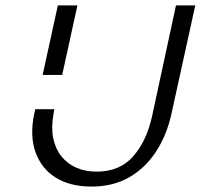

<svg xmlns="http://www.w3.org/2000/svg" viewBox="-20 -678 739 707"><path d="M317 9Q239 9 186 -23.5Q133 -56 111 -117Q89 -178 106 -259L110 -276H180L177 -258Q168 -208 176 -169Q184 -130 206 -102.5Q228 -75 261 -60.5Q294 -46 336 -46Q421 -46 470.5 -102.5Q520 -159 540 -250L628 -658H699L612 -262Q595 -182 555 -120.5Q515 -59 455.5 -25Q396 9 317 9ZM137 -402 193 -658H265L209 -402Z"/></svg>

Font: Ysabeau Infant
Style: Italic
Weight: 400
Italic angle: -12°
Designer: Christian Thalmann (Catharsis Fonts)
Version: Version 2.001;gftools[0.9.30]; featfreeze: ss01,ss02,lnum